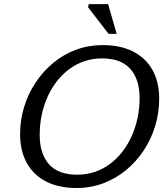

<svg xmlns="http://www.w3.org/2000/svg" viewBox="-20 -930 833 960"><path d="M178.5 -255Q178.5 -161.5 224.8 -109Q271 -56.5 366.5 -56.5Q413 -56.5 454 -70.5Q495 -84.5 529.5 -110Q564 -135.5 591.5 -170.8Q619 -206 638.2 -249Q657.5 -292 667.8 -340.2Q678 -388.5 678 -440Q678 -533 631.5 -585.5Q585 -638 490 -638Q443.5 -638 402.5 -624.2Q361.5 -610.5 326.8 -584.8Q292 -559 264.5 -523.8Q237 -488.5 217.8 -445.8Q198.5 -403 188.5 -354.8Q178.5 -306.5 178.5 -255ZM776 -436.5Q776 -365.5 755.8 -299.5Q735.5 -233.5 698.2 -177.2Q661 -121 609.8 -79Q558.5 -37 496 -13.5Q433.5 10 363.5 10Q273 10 209.8 -22.8Q146.5 -55.5 113.5 -116Q80.5 -176.5 80.5 -258.5Q80.5 -329 100.5 -395Q120.5 -461 158 -517.2Q195.5 -573.5 246.5 -615.8Q297.5 -658 360 -681.2Q422.5 -704.5 493 -704.5Q583.5 -704.5 646.8 -671.8Q710 -639 743 -579Q776 -519 776 -436.5ZM563.5 -760.5H523L420.5 -893.5L423.5 -909.5H520.5Z"/></svg>

Font: Newsreader 10pt
Style: Italic
Weight: 400
Italic angle: -17°
Version: Version 1.003